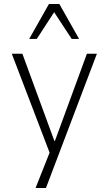

<svg xmlns="http://www.w3.org/2000/svg" viewBox="-20 -761 545 961"><path d="M158 180 237 -19V26L39 -492H92L252 -56H255L415 -492H465L210 180ZM126 -566 225 -741H277L376 -566H339L251 -700L164 -566Z"/></svg>

Font: Nunito Sans 7pt SemiCondensed ExtraLight
Style: Regular
Weight: 250
Width: 4
Designer: Vernon Adams
Foundry: Vernon Adams
Version: Version 3.101;gftools[0.9.27]